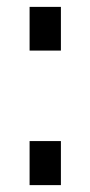

<svg xmlns="http://www.w3.org/2000/svg" viewBox="-20 -538 263 558"><path d="M157 -518H66V-391H157ZM157 -128H66V0H157Z"/></svg>

Font: RT Raleway SemiBold
Style: Regular
Weight: 400
Designer: Matt McInerney, Pablo Impallari, Rodrigo Fuenzalida — Edited by Milan Moffatt in April 2016
Foundry: Matt McInerney, Pablo Impallari, Rodrigo Fuenzalida — Edited by Milan Moffatt in April 2016
Version: Version 3.001